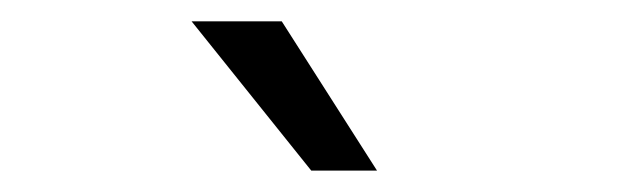

<svg xmlns="http://www.w3.org/2000/svg" viewBox="-20 -734 582 181"><path d="M245.6 -713.9 335.4 -573.2H273.4L160.6 -713.9Z"/></svg>

Font: Varta
Style: Regular
Weight: 400
Designer: Joana Correia, Viktoriya Grabowska, Eben Sorkin
Foundry: Sorkin Type
Version: Version 1.002; ttfautohint (v1.3) -l 8 -r 24 -G 200 -x 12 -H